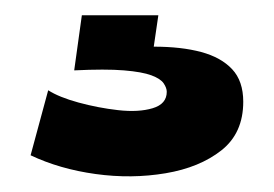

<svg xmlns="http://www.w3.org/2000/svg" viewBox="-20 -28 358 251"><path d="M20 175 43 90Q57 99 82.5 106Q108 113 134.5 116Q161 119 179.5 113.5Q198 108 198 92Q198 87 194 81Q190 75 178 70.5Q166 66 142 64Q118 62 77 64L87 -8H187L181 33Q217 33 243 40Q269 47 283.5 62.5Q298 78 298 105Q298 146 269.5 168.5Q241 191 196.5 198.5Q152 206 105 199.5Q58 193 20 175Z"/></svg>

Font: Bricolage Grotesque 96pt ExtraBold
Style: Regular
Weight: 800
Designer: Mathieu Triay
Foundry: Atelier Triay
Version: Version 1.001;gftools[0.9.33.dev8+g029e19f]